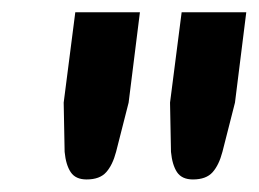

<svg xmlns="http://www.w3.org/2000/svg" viewBox="-20 -742 412 306"><path d="M203 -722.5 185 -578.5 165 -500Q159.5 -479 149.2 -467.5Q139 -456 118 -456Q100.5 -456 92.8 -467.5Q85 -479 83 -500L81.5 -578.5L100 -722.5ZM372.5 -722.5 354.5 -578.5 334.5 -500Q329 -479 318.8 -467.5Q308.5 -456 287.5 -456Q270 -456 262.2 -467.5Q254.5 -479 252.5 -500L251 -578.5L269.5 -722.5Z"/></svg>

Font: Lato 2
Style: Bold Italic
Weight: 700
Italic angle: -7°
Designer: Lukasz Dziedzic with Adam Twardoch and Botio Nikoltchev
Foundry: tyPoland Lukasz Dziedzic
Version: Version 2.015; 2015-08-06; http://www.latofonts.com/